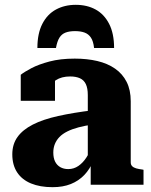

<svg xmlns="http://www.w3.org/2000/svg" viewBox="-20 -766 627 796"><path d="M294 -746Q248 -746 212 -726.5Q176 -707 155.5 -667Q135 -627 135 -567H212Q217 -595 226.5 -610Q236 -625 252 -631Q268 -637 291 -637Q314 -637 330.5 -631Q347 -625 357 -610Q367 -595 370 -567H453Q453 -627 432.5 -667Q412 -707 376.5 -726.5Q341 -746 294 -746ZM366 -309V-250Q332 -245 305.5 -238Q279 -231 259 -221Q239 -211 226.5 -198Q214 -185 207.5 -169Q201 -153 201 -134Q201 -111 208.5 -96Q216 -81 230 -73Q244 -65 263 -65Q286 -65 305 -78Q324 -91 338.5 -113.5Q353 -136 365 -168L367 -100Q353 -65 329.5 -40.5Q306 -16 273.5 -3Q241 10 198 10Q146 10 108.5 -5.5Q71 -21 51 -51.5Q31 -82 31 -126Q31 -168 52.5 -198Q74 -228 116 -249.5Q158 -271 221 -285Q284 -299 366 -309ZM356 0V-99L344 -97V-372Q344 -400 336 -417Q328 -434 311.5 -441.5Q295 -449 271 -449Q235 -449 211.5 -433.5Q188 -418 175 -396Q167 -406 166 -415Q165 -424 169.5 -432.5Q174 -441 184 -447Q194 -453 208 -455V-348H66V-456Q81 -468 110.5 -483.5Q140 -499 185 -511Q230 -523 290 -523Q341 -523 383.5 -513Q426 -503 457 -481.5Q488 -460 505 -426.5Q522 -393 522 -346V-93Q522 -83 528 -77Q534 -71 544.5 -68Q555 -65 571 -63L575 -62V0Z"/></svg>

Font: Roboto Serif 36pt
Style: Bold
Weight: 700
Version: Version 1.008